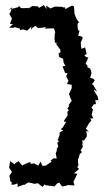

<svg xmlns="http://www.w3.org/2000/svg" viewBox="-20 -654 426 758"><path d="M25 75H35L50 70L49 84L74 75L76 76L92 66L101 68L117 72L129 69C135 74 142 79 148 84L156 74L160 77L173 79L195 82L206 70L214 67L225 82L243 79L248 76L253 77L274 78L270 63L277 50L285 32L272 30L292 13L285 6L290 -2L288 -12V-29L289 -26L295 -46L304 -54L298 -59L308 -77L305 -80L306 -89L305 -101L312 -99L323 -116L321 -137L331 -134L319 -146L331 -167L341 -178L336 -186L348 -187L342 -201L347 -222L341 -228L350 -242L359 -243L356 -259L369 -258L365 -274L358 -285L349 -301L363 -293L348 -319L343 -321L354 -336L349 -343L336 -347L341 -364V-369L336 -383L325 -389V-396L318 -402L329 -428L324 -427L313 -434L322 -442L316 -467L302 -461L300 -470L299 -487L306 -502L305 -509L289 -513L294 -537V-528L287 -539L286 -560L292 -566L283 -578L278 -589L273 -604L270 -596L274 -605L272 -629L264 -632L238 -618L236 -626L232 -624L226 -627L197 -628L194 -627L178 -620L185 -617L162 -632L164 -618L153 -634L134 -623L129 -629L107 -630C101 -626 95 -622 89 -619L93 -623L82 -622H63L54 -632L53 -626C40 -623 28 -619 15 -616L28 -625L19 -600L15 -602L27 -581L24 -572L19 -560L31 -559L16 -545L33 -544L38 -547L59 -541L58 -535L71 -538L87 -533L104 -549L102 -536L108 -544L120 -552L130 -543L149 -545L161 -547L158 -541L179 -542H193L198 -526L194 -515L197 -519L195 -504L197 -485H207L201 -481L218 -458L219 -448L211 -443L214 -429L226 -423H229L231 -407L238 -394L227 -392C230 -383 234 -375 237 -366L247 -364L241 -354L252 -331L251 -335L244 -323L263 -319V-306L252 -282L255 -277L256 -272L263 -256C259 -250 254 -244 250 -238L254 -237L246 -225L252 -219L246 -213L247 -198L234 -180L232 -174L241 -173L228 -151L220 -144L230 -139L215 -131L216 -123L207 -99L214 -98L206 -90L210 -76L204 -66V-58L200 -49L204 -28L191 -29L180 -20L184 -16C177 -11 170 -7 163 -2L164 -1L148 1L140 -16L131 0L115 -9L100 -7L101 -14L91 -12L68 -1V0L53 -18L41 -10L38 -5L20 -18L18 -6L16 8L27 24L26 27L17 40L21 62L29 69L25 70Z"/></svg>

Font: Charger Distortion
Style: 1
Weight: 400
Designer: Jasper
Foundry: Cannot Into Space Fonts
Version: Version 0.98